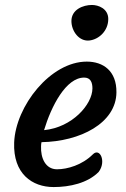

<svg xmlns="http://www.w3.org/2000/svg" viewBox="-20 -756 512 781"><path d="M37.6 -176.3C32.7 -49.3 110.8 4.9 198.2 4.9C263.7 4.9 336.4 -11.2 381.3 -56.6C413.6 -99.1 386.2 -157.2 357.4 -127.9C314.5 -85 254.4 -67.4 211.9 -67.4C164.6 -67.4 145 -113.8 147 -161.1C147 -167.5 147.9 -173.3 148.9 -177.7C305.7 -180.2 452.6 -254.9 453.6 -380.4C454.6 -467.3 399.9 -505.4 333 -505.4C185.1 -505.4 43.5 -324.2 37.6 -176.3ZM159.2 -226.6C188.5 -323.7 248 -440.4 322.3 -440.4C348.1 -440.4 356 -421.4 356 -396C355.5 -331.5 274.4 -237.8 159.2 -226.6ZM343.8 -591.3C382.3 -595.7 420.4 -630.4 420.4 -678.7C420.4 -721.2 379.9 -735.8 354 -735.8C317.9 -735.8 270.5 -717.3 270.5 -670.4C270.5 -629.4 301.8 -586.4 343.8 -591.3Z"/></svg>

Font: Courgette
Style: Regular
Weight: 400
Designer: Karolina Lach
Foundry: Karolina Lach
Version: Version 1.002